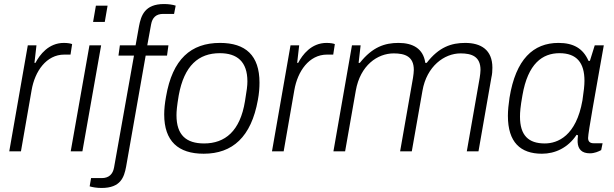

<svg xmlns="http://www.w3.org/2000/svg" viewBox="-20 -751 3046 953"><path d="M26 0H84L137 -304C153 -397 210 -480 299 -480H330L338 -532C332 -535 316 -538 297 -538C221 -538 177 -479 156 -439H151L161 -526H118Z M442 -642H500L514 -723H456ZM331 0H389L482 -526H424Z M484 182C579 182 596 129 606 76L703 -475H809L816 -526H711L730 -630C736 -663 754 -682 790 -682H844L852 -723C837 -728 816 -731 794 -731C698 -731 680 -673 670 -621L653 -526H575L568 -475H645L546 81C540 114 520 133 485 133H432L425 174C438 178 460 182 484 182Z M991 12C1134 12 1227 -71 1260 -255C1266 -287 1268 -315 1268 -341C1268 -476 1199 -538 1072 -538C928 -538 836 -458 804 -271C798 -238 795 -209 795 -183C795 -50 865 12 991 12ZM993 -39C905 -39 856 -80 856 -179C856 -199 858 -223 867 -277C894 -426 966 -487 1071 -487C1157 -487 1208 -445 1208 -347C1208 -326 1205 -302 1196 -249C1172 -100 1097 -39 993 -39Z M1330 0H1388L1441 -304C1457 -397 1514 -480 1603 -480H1634L1642 -532C1636 -535 1620 -538 1601 -538C1525 -538 1481 -479 1460 -439H1455L1465 -526H1422Z M1635 0H1693L1746 -301C1768 -427 1854 -486 1934 -486C1990 -486 2034 -471 2034 -404C2034 -393 2032 -379 2030 -365L1966 0H2024L2077 -301C2098 -422 2185 -486 2266 -486C2321 -486 2365 -471 2365 -404C2365 -393 2363 -379 2361 -365L2297 0H2355L2419 -366C2423 -383 2424 -399 2424 -415C2424 -504 2367 -538 2289 -538C2221 -538 2159 -518 2098 -439H2091C2081 -510 2029 -538 1958 -538C1890 -538 1829 -518 1766 -439H1760L1770 -526H1727Z M2670 12C2735 12 2799 -17 2842 -82L2849 -79C2847 -67 2847 -56 2847 -46C2849 -10 2868 10 2908 10C2931 10 2951 1 2964 -6L2971 -40H2926C2908 -40 2899 -49 2899 -66C2899 -94 2940 -314 2956 -408L2977 -526H2932L2908 -449H2901C2874 -511 2826 -538 2752 -538C2627 -538 2540 -457 2509 -266C2504 -233 2501 -202 2501 -176C2501 -45 2563 12 2670 12ZM2684 -39C2603 -39 2561 -79 2561 -172C2561 -194 2563 -221 2573 -277C2600 -436 2673 -487 2757 -487C2843 -487 2881 -439 2881 -350C2881 -327 2878 -300 2871 -253C2840 -76 2748 -39 2684 -39Z"/></svg>

Font: Archivo ExtraLight
Style: Italic
Weight: 200
Italic angle: -10°
Designer: Hector Gatti
Foundry: Omnibus-Type
Version: Version 2.001